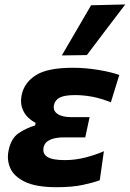

<svg xmlns="http://www.w3.org/2000/svg" viewBox="-20 -808 568 840"><path d="M227.5 11Q137.5 11 88.8 -12.8Q40 -36.5 24.5 -73.5Q14.5 -97 14.5 -121.5Q14.5 -135.5 17.5 -149.5Q28.5 -203.5 62.5 -226Q96.5 -248.5 133.5 -259L136 -270.5Q119.5 -278.5 102.5 -294.5Q85.5 -310.5 77 -335.5Q72 -349.5 72 -366Q72 -379 75 -393.5Q86.5 -447 137.2 -479.2Q188 -511.5 299 -511.5Q352.5 -511.5 408.2 -502.5Q464 -493.5 502 -480L465 -360.5Q419 -378.5 381.5 -385.2Q344 -392 308.5 -392Q263.5 -392 242.2 -381.5Q221 -371 216 -348.5Q215 -343.5 215 -338.5Q215 -321 231 -310Q251.5 -295.5 292 -295.5H372L353 -207H260.5Q222.5 -207 199 -196.5Q175.5 -186 170.5 -162.5Q169.5 -157 169.5 -152Q169.5 -133 186.5 -122Q208 -107.5 264 -107.5Q310 -107.5 355.8 -119.5Q401.5 -131.5 434.5 -146.5L416.5 -19.5Q387.5 -8.5 341.2 1.2Q295 11 227.5 11ZM250.5 -565.5Q283 -621 315 -676Q346.5 -730.5 378.5 -785L528 -788.5Q484.5 -731.5 442.5 -676.2Q400.5 -621 360 -567Z"/></svg>

Font: Heraclito
Style: Bold Italic
Weight: 700
Italic angle: -12°
Designer: Kostas Bartsokas (font) & Cristiano Sobral (main changes)
Foundry: Kostas Bartsokas (font) & Cristiano Sobral (main changes)
Version: Version 1.00;July 8, 2020;FontCreator 13.0.0.2655 64-bit